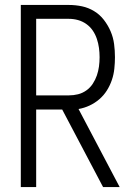

<svg xmlns="http://www.w3.org/2000/svg" viewBox="-20 -755 540 775"><path d="M64 0H126V-313H231L396 0H463L297 -315Q320 -319 341.5 -329Q363 -339 381 -354.5Q399 -370 411.5 -390Q424 -410 431.5 -432Q439 -454 441.5 -477.5Q444 -501 444 -524Q444 -551 440.5 -577.5Q437 -604 426.5 -628.5Q416 -653 399.5 -674.5Q383 -696 360 -710Q337 -724 311 -729.5Q285 -735 258 -735H64ZM258 -370H126V-679H258Q277 -679 295 -674Q313 -669 328.5 -658Q344 -647 354.5 -631.5Q365 -616 371 -598Q377 -580 379.5 -561.5Q382 -543 382 -524Q382 -505 379.5 -486.5Q377 -468 371 -450.5Q365 -433 354.5 -417Q344 -401 328.5 -390Q313 -379 295 -374.5Q277 -370 258 -370Z"/></svg>

Font: Iosevka SS09 Light
Style: Regular
Weight: 300
Monospace: yes
Designer: Belleve Invis
Foundry: Belleve Invis
Version: Version 5.2.1; ttfautohint (v1.8.3)